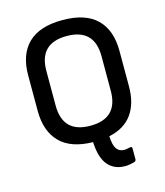

<svg xmlns="http://www.w3.org/2000/svg" viewBox="-123 -761 893 1036"><g transform="rotate(-15 323.0 -242.5)"><path d="M447 182Q387 182 352 141Q317 100 313 12Q190 10 129 -52.5Q68 -115 68 -228V-427Q68 -543 131.5 -605Q195 -667 323 -667Q451 -667 514.5 -605Q578 -543 578 -427V-228Q578 -133 535 -73.5Q492 -14 406 4Q408 53 422.5 74.5Q437 96 466 96Q474 96 482 94Q490 92 498 91Q510 88 510 100V161Q510 170 499 174Q489 177 475 179.5Q461 182 447 182ZM323 -77Q477 -77 477 -231V-424Q477 -578 323 -578Q169 -578 169 -424V-231Q169 -77 323 -77Z"/></g></svg>

Font: Sofia Sans SemiBold
Style: Regular
Weight: 600
Designer: Botio Nikoltchev, Ani Petrova
Foundry: lettersoup
Version: Version 4.101; ttfautohint (v1.8.4.7-5d5b)